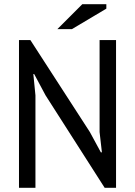

<svg xmlns="http://www.w3.org/2000/svg" viewBox="-20 -890 640 910"><path d="M196 -438 142 -539H138L148 -438V0H70V-700H124L406 -264L458 -168H463L452 -264V-700H530V0H476ZM370 -870H484V-849L321 -752H252Z"/></svg>

Font: PT Mono
Style: Regular
Weight: 400
Monospace: yes
Designer: A.Korolkova, I.Chaeva
Foundry: ParaType Ltd
Version: Version 1.001W OFL